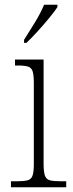

<svg xmlns="http://www.w3.org/2000/svg" viewBox="-20 -786 306 806"><path d="M26 0V-25H48Q80 -25 95.5 -29Q111 -33 116.5 -48.5Q122 -64 122 -98V-437Q122 -471 117 -486.5Q112 -502 97.5 -506.5Q83 -511 55 -511H43V-536H163V-99Q163 -65 168.5 -49Q174 -33 190 -29Q206 -25 238 -25H258V0ZM81 -619Q103 -653 127 -692.5Q151 -732 165 -766H221V-756Q210 -739 187 -711Q164 -683 138 -654.5Q112 -626 91 -606H81Z"/></svg>

Font: Noto Serif Georgian SemiCondensed ExtraLight
Style: Regular
Weight: 200
Width: 4
Designer: Monotype Design Team, Akaki Razmadze
Foundry: Google LLC
Version: Version 2.003; ttfautohint (v1.8.4.7-5d5b)